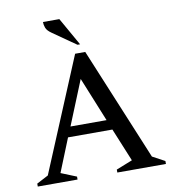

<svg xmlns="http://www.w3.org/2000/svg" viewBox="-92 -944 941 1027"><g transform="rotate(-10 378.0 -431.0)"><path d="M30 0V-16L93 -49L350 -665H405L659 -52L726 -16V0H462V-16L550 -51L476 -231H235L162 -50L246 -16V0ZM258 -286H454L356 -527ZM371 -710 245 -798Q222 -814 216 -830Q210 -846 210 -862H299L385 -710Z"/></g></svg>

Font: Spectral Medium
Style: Regular
Weight: 500
Designer: Jean-Baptiste Levee
Foundry: Production Type
Version: Version 2.001